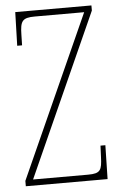

<svg xmlns="http://www.w3.org/2000/svg" viewBox="-52 -750 465 786"><g transform="rotate(-5 180.5 -357.0)"><path d="M22 0H358L361 -139H341L339 -93C337 -39 332 -25 280 -25H54L354 -693V-714H41L37 -576H57L58 -620C59 -675 67 -689 119 -689H322L22 -22Z"/></g></svg>

Font: Noto Serif ExtraCondensed Thin
Style: Regular
Weight: 100
Width: 2
Designer: Monotype Design Team
Foundry: Monotype Imaging Inc.
Version: Version 2.013